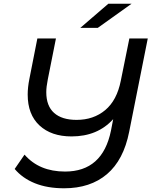

<svg xmlns="http://www.w3.org/2000/svg" viewBox="-20 -907 827 1033"><path d="M775 -700 675 -198Q645 -46 555.5 30Q466 106 325 106Q235 106 168 79Q101 52 59 2L112 -75Q191 16 330 16Q532 16 577 -204L589 -266Q505 -173 365 -173Q256 -173 192.5 -232Q129 -291 129 -398Q129 -437 138 -482L181 -700H281L237 -479Q229 -439 229 -411Q229 -337 271 -299.5Q313 -262 392 -262Q483 -262 546 -314.5Q609 -367 630 -473L676 -700ZM563 -887H688L506 -757H412Z"/></svg>

Font: Montserrat Alternates Medium
Style: Italic
Weight: 500
Italic angle: -11.3°
Designer: Julieta Ulanovsky
Foundry: Julieta Ulanovsky
Version: Version 7.200